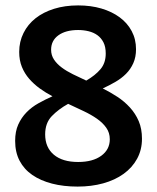

<svg xmlns="http://www.w3.org/2000/svg" viewBox="-20 -680 579 710"><path d="M505 -167Q505 -126 487 -93Q469 -60 437 -37Q405 -14 361.5 -2Q318 10 267 10Q215 10 172.5 -1Q130 -12 99.5 -33Q69 -54 52.5 -85.5Q36 -117 36 -159Q36 -194 47.5 -219.5Q59 -245 78 -264.5Q97 -284 122 -298Q147 -312 174 -324Q149 -337 127 -353Q105 -369 88 -388.5Q71 -408 61 -432.5Q51 -457 51 -488Q51 -526 67 -558Q83 -590 111.5 -612.5Q140 -635 180 -647.5Q220 -660 269 -660Q316 -660 355 -648.5Q394 -637 422.5 -616Q451 -595 467 -565Q483 -535 483 -498Q483 -469 473 -446.5Q463 -424 446 -407Q429 -390 406.5 -377Q384 -364 360 -353Q388 -339 414 -322Q440 -305 460.5 -282.5Q481 -260 493 -232Q505 -204 505 -167ZM371 -482Q371 -507 362.5 -523.5Q354 -540 340 -550Q326 -560 307.5 -564.5Q289 -569 269 -569Q223 -569 196 -549.5Q169 -530 169 -496Q169 -476 179.5 -460Q190 -444 208 -430.5Q226 -417 249.5 -405.5Q273 -394 299 -382Q332 -401 351.5 -424Q371 -447 371 -482ZM386 -165Q386 -189 373 -207.5Q360 -226 338.5 -241Q317 -256 289.5 -269Q262 -282 232 -296Q196 -276 171.5 -250.5Q147 -225 147 -183Q147 -135 179 -108Q211 -81 269 -81Q323 -81 354.5 -104Q386 -127 386 -165Z"/></svg>

Font: Zilla Slab SemiBold
Style: Regular
Weight: 600
Designer: Typotheque.com
Foundry: Typotheque type foundry
Version: Version 1.1; 2017